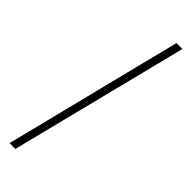

<svg xmlns="http://www.w3.org/2000/svg" viewBox="-346 -808 1076 1076"><g transform="rotate(45 191.5 -270.0)"><path d="M301 -799 36 259H82L348 -799Z"/></g></svg>

Font: Noto Serif Sinhala SemiCondensed Light
Style: Regular
Weight: 300
Width: 4
Designer: Jelle Bosma - Monotype Design Team
Foundry: Monotype Imaging Inc.
Version: Version 2.007